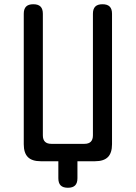

<svg xmlns="http://www.w3.org/2000/svg" viewBox="-20 -760 640 905"><path d="M255 0H172Q131 0 111.5 -19.5Q92 -39 92 -80V-695Q92 -718 103 -729Q114 -740 137 -740Q160 -740 171 -729Q182 -718 182 -695V-122Q182 -102 192 -92Q202 -82 222 -82H378Q398 -82 408 -92Q418 -102 418 -122V-695Q418 -718 429 -729Q440 -740 463 -740Q486 -740 497 -729Q508 -718 508 -695V-80Q508 -39 488.5 -19.5Q469 0 428 0H345V80Q345 103 334 114Q323 125 300 125Q277 125 266 114Q255 103 255 80Z"/></svg>

Font: Maple Mono
Style: Regular
Weight: 400
Monospace: yes
Designer: subframe7536
Version: Version 7.300